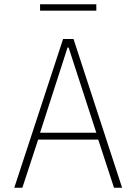

<svg xmlns="http://www.w3.org/2000/svg" viewBox="-20 -881 640 901"><path d="M515 0 441 -226H159L85 0H47L276 -698H325L553 0ZM302 -658H297L168 -258H432ZM168 -861H432V-831H168Z"/></svg>

Font: IBM Plex Mono ExtLt
Style: Regular
Weight: 200
Monospace: yes
Designer: Mike Abbink, Paul van der Laan, Pieter van Rosmalen
Foundry: Bold Monday
Version: Version 2.3